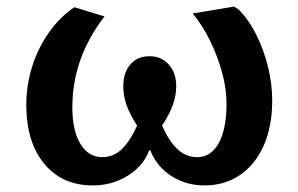

<svg xmlns="http://www.w3.org/2000/svg" viewBox="-20 -550 905 584"><path d="M262 14Q169 14 114.5 -52Q60 -118 60 -231Q60 -291 78 -348Q96 -405 129 -451.5Q162 -498 206 -528L298 -500Q200 -374 200 -223Q200 -153 224.5 -112.5Q249 -72 291 -72Q325 -72 350.5 -96.5Q376 -121 397 -168Q374 -204 364.5 -231.5Q355 -259 355 -288Q355 -329 376.5 -354Q398 -379 435 -379Q471 -379 493.5 -353.5Q516 -328 516 -288Q516 -260 506 -231.5Q496 -203 473 -168Q493 -122 519 -97Q545 -72 580 -72Q622 -72 645.5 -115Q669 -158 669 -235Q669 -280 655.5 -329.5Q642 -379 619 -426Q596 -473 566 -509L692 -530L706 -521Q736 -491 759 -445.5Q782 -400 795 -347.5Q808 -295 808 -244Q808 -166 782.5 -108Q757 -50 710.5 -18Q664 14 602 14Q546 14 501.5 -14.5Q457 -43 437 -93H434Q416 -45 368.5 -15.5Q321 14 262 14Z"/></svg>

Font: Literata 7pt SemiBold
Style: Regular
Weight: 600
Designer: Latin by Veronika Burian and Jose Scaglione. Greek by Irene Vlachou. Cyrillic by Vera Evstafieva.
Foundry: TypeTogether
Version: Version 3.002